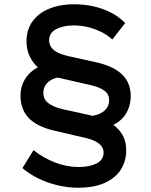

<svg xmlns="http://www.w3.org/2000/svg" viewBox="-20 -731 708 899"><path d="M409 -123 382 -186Q418 -187 442 -196.5Q466 -206 478.5 -223Q491 -240 491 -261Q491 -290 469.5 -306Q448 -322 411 -331L258 -366Q233 -371 206 -383.5Q179 -396 156 -417Q133 -438 118.5 -468.5Q104 -499 104 -539Q104 -576 118.5 -607.5Q133 -639 161.5 -662Q190 -685 232 -698Q274 -711 329 -711Q375 -711 419 -701Q463 -691 500.5 -671.5Q538 -652 566 -623L506 -546Q482 -568 452 -582.5Q422 -597 389.5 -604.5Q357 -612 326 -612Q276 -612 243 -594.5Q210 -577 210 -542Q210 -526 218.5 -512Q227 -498 246.5 -487Q266 -476 301 -468L432 -439Q515 -420 554.5 -379.5Q594 -339 592 -274Q590 -230 568.5 -196.5Q547 -163 506.5 -144.5Q466 -126 409 -123ZM345 148Q298 148 249.5 136.5Q201 125 158.5 104Q116 83 85 56L137 -28Q182 8 237 29.5Q292 51 348 51Q399 51 432 34.5Q465 18 465 -17Q465 -33 456 -45.5Q447 -58 428 -68.5Q409 -79 377 -86L231 -120Q152 -139 114 -179Q76 -219 76 -284Q76 -325 96 -359Q116 -393 154.5 -414.5Q193 -436 250 -438L275 -370Q248 -370 227 -360.5Q206 -351 194.5 -334.5Q183 -318 183 -296Q183 -266 206.5 -248Q230 -230 272 -220L404 -191Q453 -181 491 -159.5Q529 -138 550 -105Q571 -72 571 -27Q571 24 545.5 63.5Q520 103 470 125.5Q420 148 345 148Z"/></svg>

Font: Lexend Exa
Style: Regular
Weight: 400
Designer: Bonnie Shaver-Troup, Thomas Jockin
Foundry: Lexend
Version: Version 1.007